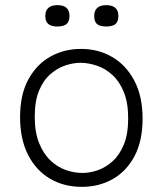

<svg xmlns="http://www.w3.org/2000/svg" viewBox="-20 -714 632 746"><path d="M298 12Q227 12 173 -20.5Q119 -53 88.5 -113.5Q58 -174 58 -259Q58 -347 90.5 -406Q123 -465 176.5 -494.5Q230 -524 295 -524Q362 -524 416 -492.5Q470 -461 502 -400.5Q534 -340 534 -253Q534 -167 503 -108Q472 -49 418.5 -18.5Q365 12 298 12ZM300 -42Q329 -42 359.5 -52.5Q390 -63 417 -87Q444 -111 461 -152Q478 -193 478 -254Q478 -315 461 -356.5Q444 -398 416.5 -423Q389 -448 356 -459Q323 -470 293 -470Q265 -470 234.5 -460Q204 -450 176.5 -426.5Q149 -403 132 -362.5Q115 -322 115 -260Q115 -200 132 -158Q149 -116 176 -90.5Q203 -65 235.5 -53.5Q268 -42 300 -42ZM393 -611Q368 -611 357 -620.5Q346 -630 346 -652Q346 -672 357.5 -683Q369 -694 393 -694Q416 -694 428 -683.5Q440 -673 440 -652Q440 -630 428.5 -620.5Q417 -611 393 -611ZM203 -611Q180 -611 168 -620.5Q156 -630 156 -652Q156 -673 168 -683.5Q180 -694 203 -694Q227 -694 238.5 -683.5Q250 -673 250 -652Q250 -630 238.5 -620.5Q227 -611 203 -611Z"/></svg>

Font: Bricolage Grotesque ExtraLight
Style: Regular
Weight: 250
Designer: Mathieu Triay
Foundry: Atelier Triay
Version: Version 1.000;gftools[0.9.30]